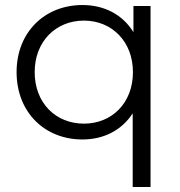

<svg xmlns="http://www.w3.org/2000/svg" viewBox="-20 -550 718 764"><path d="M511 -526V-422C468 -492 395 -530 308 -530C158 -530 46 -422 46 -263C46 -103 158 5 308 5C392 5 464 -31 508 -99V194H579V-526ZM314 -58C202 -58 118 -140 118 -263C118 -385 202 -468 314 -468C425 -468 509 -385 509 -263C509 -140 425 -58 314 -58Z"/></svg>

Font: Montserrat Lite
Style: Regular
Weight: 400
Designer: Julieta Ulanovsky
Foundry: Julieta Ulanovsky
Version: Version 7.200;PS 007.200;hotconv 1.0.88;makeotf.lib2.5.64775